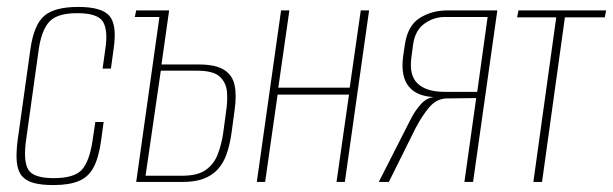

<svg xmlns="http://www.w3.org/2000/svg" viewBox="-20 -525 1769 554"><path d="M134 9Q100 9 77.5 3Q55 -3 43 -17.5Q31 -32 28.5 -57.5Q26 -83 31 -121L68 -385Q78 -454 108 -479.5Q138 -505 206 -505Q273 -505 295.5 -479.5Q318 -454 308 -385L300 -327H276L284 -384Q292 -438 277 -462.5Q262 -487 203 -487Q145 -487 122.5 -462.5Q100 -438 92 -384L55 -119Q47 -59 62 -35Q77 -11 135 -11Q194 -11 216 -35Q238 -59 247 -119L255 -173H279L272 -121Q265 -70 250 -42Q235 -14 207 -2.5Q179 9 134 9Z M373 0 440 -476H369L373 -495H468L446 -339H553Q602 -339 626.5 -323.5Q651 -308 657 -279Q663 -250 657 -208L648 -141Q643 -106 633.5 -79.5Q624 -53 607.5 -35.5Q591 -18 566.5 -9Q542 0 506 0ZM400 -18H507Q550 -18 573.5 -34.5Q597 -51 608 -79Q619 -107 624 -141L632 -201Q637 -231 635 -258.5Q633 -286 614.5 -303.5Q596 -321 549 -321H444Z M721 0 791 -495H815L783 -272H989L1021 -495H1045L975 0H951L987 -252H781L745 0Z M1073 0 1164 -179Q1177 -205 1194 -224Q1211 -243 1232 -245Q1182 -247 1159 -276Q1136 -305 1143 -361L1148 -395Q1156 -451 1191 -473Q1226 -495 1271 -495H1415L1345 0H1320L1354 -242L1268 -241Q1240 -240 1219.5 -216.5Q1199 -193 1179 -155L1102 0ZM1262 -260H1357L1387 -476H1263Q1232 -476 1205 -457Q1178 -438 1172 -397L1167 -359Q1160 -307 1185.5 -283.5Q1211 -260 1262 -260Z M1519 0 1585 -475H1472L1476 -495H1729L1725 -475H1610L1544 0Z"/></svg>

Font: Alumni Sans SC Thin
Style: Italic
Weight: 100
Italic angle: -8°
Designer: Robert E. Leuschke
Foundry: Robert E. Leuschke
Version: Version 1.016